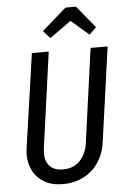

<svg xmlns="http://www.w3.org/2000/svg" viewBox="-61 -955 656 1010"><g transform="rotate(-5 267.0 -450.0)"><path d="M456 -181Q448 -128 419 -84Q390 -40 341.5 -14Q293 12 230 12Q173 12 133 -11Q93 -34 73 -73Q53 -112 53 -158Q53 -168 55 -188L127 -689H216L146 -184Q144 -166 144 -158Q144 -115 167.5 -90Q191 -65 237 -65Q293 -65 326.5 -100Q360 -135 368 -190L437 -689H527ZM195 -799 324 -912H379L475 -795L438 -759L344 -840L231 -759Z"/></g></svg>

Font: Fira Sans Compressed
Style: Italic
Weight: 400
Width: 1
Italic angle: -8°
Designer: bBox Type GmbH & Carrois Corporate GbR & Edenspiekermann AG
Foundry: bBox Type GmbH & Carrois Corporate GbR & Edenspiekermann AG
Version: Version 4.301